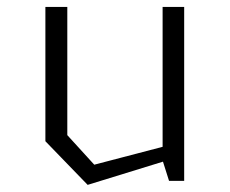

<svg xmlns="http://www.w3.org/2000/svg" viewBox="-20 -520 660 552"><path d="M173.5 -131.5 251 -46.5 490 -109V-68L232 11.5L110.5 -114V-500H173.5ZM509.5 0H466L447.5 -58.5V-500H509.5Z"/></svg>

Font: Monaspace Krypton Var ExLight
Style: Regular
Weight: 200
Designer: Riley Cran and the Lettermatic Team
Version: Version 1.200 (Monaspace Krypton Var)